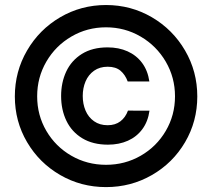

<svg xmlns="http://www.w3.org/2000/svg" viewBox="-20 -744 857 776"><path d="M40 -354.3Q40 -455.1 89.4 -539.8Q138.7 -624.6 223.2 -674.2Q307.7 -723.7 408.5 -723.7Q509.3 -723.7 593.9 -674.2Q678.6 -624.6 728 -539.8Q777.4 -455.1 777.4 -354.3Q777.4 -253.5 728 -169.3Q678.6 -85.2 593.9 -36.5Q509.3 12.2 408.5 12.2Q307.7 12.2 223.2 -36.7Q138.7 -85.6 89.4 -169.6Q40 -253.5 40 -354.3ZM227 -356Q227 -410.5 247.8 -455.1Q268.7 -499.6 311 -526.1Q353.4 -552.5 414.9 -552.5Q459.9 -552.5 495.6 -536.5Q531.3 -520.5 554.4 -489.6Q577.4 -458.6 583.7 -414.6L496.1 -414.7Q486.1 -442 467 -458.2Q447.9 -474.3 415.3 -474.3Q383 -474.3 360.2 -458.2Q337.3 -442 325.8 -415Q314.4 -388.1 314.4 -356.2Q314.4 -323.9 325.8 -297Q337.3 -270 360.1 -254Q382.9 -237.9 414.9 -237.9Q446 -237.9 466.6 -253.7Q487.1 -269.4 497.2 -296.9L584.2 -296.7Q578.1 -252.9 555.4 -222.1Q532.7 -191.3 497 -175.3Q461.2 -159.3 416.3 -159.3Q355.4 -159.3 312.7 -185.1Q270.1 -210.9 248.5 -255.6Q227 -300.2 227 -356ZM687.3 -354.8Q687.3 -430.8 649.9 -494.8Q612.5 -558.8 548.5 -596.2Q484.5 -633.6 408.5 -633.6Q332.2 -633.6 268.4 -596.2Q204.5 -558.8 167.3 -494.9Q130.2 -431.1 130.2 -354.8Q130.2 -278.5 167.3 -215Q204.5 -151.5 268.3 -114.7Q332 -77.9 408.5 -77.9Q485 -77.9 548.9 -114.7Q612.8 -151.5 650 -215Q687.3 -278.5 687.3 -354.8Z"/></svg>

Font: Wand UI Pro
Style: Regular
Weight: 400
Designer: Andreas Faust
Version: Version 1.003;FEAKit 1.0